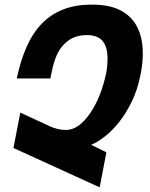

<svg xmlns="http://www.w3.org/2000/svg" viewBox="-20 -763 642 822"><path d="M37.6 -129.4 66.9 -280.8 198.2 -220.2Q210 -214.8 227.8 -210.7Q245.6 -206.5 260.3 -206.5Q291 -206.5 317.1 -225.6Q343.3 -244.6 367.2 -280.3Q390.1 -314 407.5 -357.9Q424.8 -401.9 436 -456.5Q440.4 -486.3 440.4 -510.7Q440.4 -562.5 419.2 -587.6Q397.9 -612.8 351.1 -612.8Q323.2 -612.8 299.3 -603.8Q275.4 -594.7 256.3 -575.7Q235.4 -555.2 222.4 -525.4Q209.5 -495.6 201.7 -456.5L195.8 -427.2H51.8L54.2 -438Q69.8 -508.3 95 -564.9Q120.1 -621.6 158.2 -661.1Q196.3 -700.7 249 -721.9Q301.8 -743.2 373 -743.2Q442.4 -743.2 487.1 -722.9Q531.7 -702.6 557.6 -664.1Q591.3 -613.3 591.3 -534.2Q591.3 -513.7 589.1 -491.7Q586.9 -469.7 582 -445.3Q569.3 -379.9 544.9 -329.6Q520.5 -279.3 490.7 -241.2Q460.4 -203.1 428.7 -178.5Q397 -153.8 370.1 -143.1L435.5 -110.8L406.7 39.1Z"/></svg>

Font: Hack
Style: Bold Italic
Weight: 700
Italic angle: -11°
Monospace: yes
Designer: Christopher Simpkins
Foundry: Christopher Simpkins
Version: Version 2.017; ttfautohint (v1.4.1) -l 4 -r 80 -G 350 -x 0 -